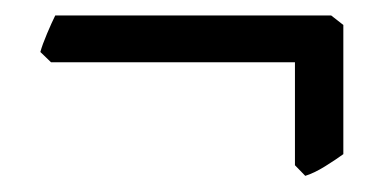

<svg xmlns="http://www.w3.org/2000/svg" viewBox="-20 -302 496 246"><path d="M419.9 -104.5Q410.6 -97.7 396.5 -88.9Q382.3 -80.1 371.1 -76.7L357.9 -90.3V-222.2H45.4L31.7 -235.4Q34.2 -244.6 40.3 -259Q46.4 -273.4 50.8 -282.2Q156.7 -282.2 223.6 -282.2Q290.5 -282.2 327.9 -282.2Q365.2 -282.2 381.3 -282.2Q397.5 -282.2 400.9 -282.2Q404.3 -282.2 404.3 -282.2L419.9 -270Z"/></svg>

Font: Dai Banna SIL Medium
Style: Regular
Weight: 500
Designer: Victor Gaultney
Foundry: SIL International
Version: Version 4.000